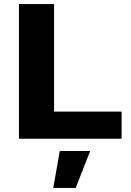

<svg xmlns="http://www.w3.org/2000/svg" viewBox="-20 -680 642 941"><path d="M245 -133H576V0H73V-660H245ZM422 60 351 241H241L273 60Z"/></svg>

Font: Elaine Sans
Style: Bold
Weight: 700
Designer: Wei Huang
Foundry: Wei Huang
Version: Version 2.001;December 24, 2019;FontCreator 12.0.0.2547 64-b